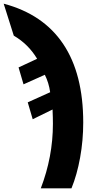

<svg xmlns="http://www.w3.org/2000/svg" viewBox="-101 -785 505 1045"><path d="M187 -111Q187 -145 185 -189L77 -136L50 -228L172 -283Q165 -334 143 -378L27 -326L0 -418L101 -465Q54 -544 -26 -591L-81 -765Q134 -708 243 -545.5Q352 -383 352 -118Q352 -21 335 73Q318 167 288 240H121Q187 68 187 -111Z"/></svg>

Font: Noto Sans UI CondBlack
Style: Regular
Weight: 900
Width: 3
Designer: Monotype Design Team
Foundry: Monotype Imaging Inc.
Version: Version 1.001